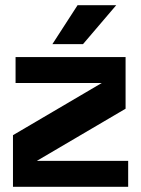

<svg xmlns="http://www.w3.org/2000/svg" viewBox="-20 -720 544 740"><path d="M122 -100H474V0H30V-199L372 -400H40V-500H464V-301ZM182 -550 279 -700H428L300 -550Z"/></svg>

Font: Fivo Sans Modern
Style: Regular
Weight: 700
Designer: Alexander Slobzheninov
Foundry: Alexander Slobzheninov
Version: 1.0